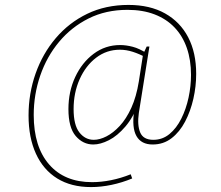

<svg xmlns="http://www.w3.org/2000/svg" viewBox="-20 -655 899 780"><path d="M350 105Q269 105 212.5 70Q156 35 126 -30.5Q96 -96 96 -186Q96 -275 124.5 -356Q153 -437 206.5 -500Q260 -563 334.5 -599Q409 -635 502 -635Q589 -635 650.5 -600.5Q712 -566 744.5 -503.5Q777 -441 777 -355Q777 -304 765.5 -253.5Q754 -203 732 -161Q710 -119 677 -93.5Q644 -68 600 -68Q554 -68 534.5 -102Q515 -136 525 -205L544 -239Q522 -179 489.5 -141Q457 -103 422.5 -85.5Q388 -68 359 -68Q317 -68 287.5 -102.5Q258 -137 258 -212Q258 -283 285.5 -342Q313 -401 360.5 -436.5Q408 -472 468 -472Q492 -472 519 -465Q546 -458 577 -438L562 -436L576 -466H587L544 -196Q537 -147 549.5 -117Q562 -87 603 -87Q640 -87 668.5 -110.5Q697 -134 716.5 -173Q736 -212 746 -258.5Q756 -305 756 -351Q756 -411 739 -460Q722 -509 689 -543.5Q656 -578 608 -596.5Q560 -615 498 -615Q410 -615 340 -580Q270 -545 220 -485Q170 -425 143.5 -348Q117 -271 117 -188Q117 -59 179.5 13Q242 85 354 85Q391 85 431 77Q471 69 511 53L517 70Q476 87 433 96Q390 105 350 105ZM361 -87Q385 -87 412.5 -101Q440 -115 466.5 -143.5Q493 -172 513.5 -217Q534 -262 544 -324L561 -433L574 -421Q546 -436 519.5 -444.5Q493 -453 467 -453Q413 -453 370.5 -420.5Q328 -388 303.5 -333Q279 -278 279 -212Q279 -147 302.5 -117Q326 -87 361 -87Z"/></svg>

Font: Bitter Thin Thin
Style: Italic
Weight: 250
Italic angle: -9°
Version: Version 2.002